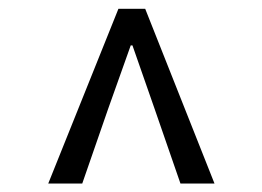

<svg xmlns="http://www.w3.org/2000/svg" viewBox="-20 -780 602 441"><path d="M90.8 -358.4 252 -759.8H313.5L472.7 -358.4H394.5L335 -530.3L284.2 -675.8H280.3L228.5 -530.3L168.9 -358.4Z"/></svg>

Font: Reddit Mono
Style: Regular
Weight: 400
Monospace: yes
Designer: Stephen Hutchings
Foundry: Reddit
Version: Version 1.014; ttfautohint (v1.8.4.7-5d5b)